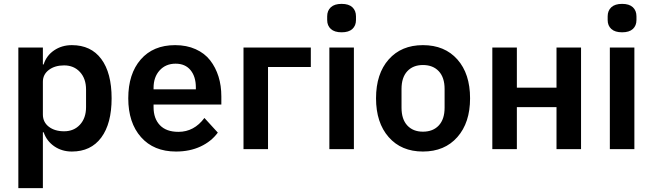

<svg xmlns="http://www.w3.org/2000/svg" viewBox="-20 -766 3352 986"><path d="M74.2 200.2V-522H200.2V-435.1H204.1Q218.3 -480.5 257.8 -507.3Q297.4 -534.2 349.1 -534.2Q447.3 -534.2 500.2 -462.9Q553.2 -391.6 553.2 -261.2Q553.2 -131.3 500 -59.6Q446.8 12.2 349.1 12.2Q297.9 12.2 258.8 -14.6Q219.7 -41.5 204.1 -86.9H200.2V200.2ZM309.1 -91.8Q359.4 -91.8 390.6 -125.7Q421.9 -159.7 421.9 -215.8V-306.2Q421.9 -362.3 390.6 -396.2Q359.4 -430.2 309.1 -430.2Q261.7 -430.2 231 -407Q200.2 -383.8 200.2 -346.2V-178.2Q200.2 -138.7 230.7 -115.2Q261.2 -91.8 309.1 -91.8Z M883.8 12.2Q769.5 12.2 704.1 -61.8Q638.7 -135.7 638.7 -261.2Q638.7 -386.7 702.6 -460.4Q766.6 -534.2 879.4 -534.2Q938.5 -534.2 984.6 -513.4Q1030.8 -492.7 1059.1 -456.3Q1087.4 -419.9 1102.1 -373Q1116.7 -326.2 1116.7 -271V-229H768.6V-215.8Q768.6 -157.2 801.3 -123Q834 -88.9 896.5 -88.9Q976.6 -88.9 1029.8 -160.2L1098.6 -85Q1065.4 -39.6 1010 -13.7Q954.6 12.2 883.8 12.2ZM768.6 -307.1H985.8V-316.9Q985.8 -372.6 958.5 -405.8Q931.2 -439 881.8 -439Q831.1 -439 799.8 -404.5Q768.6 -370.1 768.6 -314.9Z M1230.5 0V-522H1576.2V-421.9H1356.4V0Z M1660.2 -663.1V-682.1Q1660.2 -711.4 1679 -728.8Q1697.8 -746.1 1734.4 -746.1Q1771 -746.1 1789.6 -728.8Q1808.1 -711.4 1808.1 -682.1V-663.1Q1808.1 -634.3 1789.6 -617.2Q1771 -600.1 1734.4 -600.1Q1697.8 -600.1 1679 -617.2Q1660.2 -634.3 1660.2 -663.1ZM1671.4 0V-522H1797.4V0Z M2151.9 12.2Q2041 12.2 1976.1 -61.8Q1911.1 -135.7 1911.1 -261.2Q1911.1 -387.2 1976.1 -460.7Q2041 -534.2 2151.9 -534.2Q2263.7 -534.2 2328.9 -460.7Q2394 -387.2 2394 -261.2Q2394 -135.7 2328.6 -61.8Q2263.2 12.2 2151.9 12.2ZM2151.9 -89.8Q2203.6 -89.8 2233.4 -121.8Q2263.2 -153.8 2263.2 -212.9V-309.1Q2263.2 -368.2 2233.4 -400.1Q2203.6 -432.1 2151.9 -432.1Q2101.1 -432.1 2071.5 -400.1Q2042 -368.2 2042 -309.1V-212.9Q2042 -153.8 2071.5 -121.8Q2101.1 -89.8 2151.9 -89.8Z M2508.3 0V-522H2634.3V-315.9H2837.9V-522H2963.9V0H2837.9V-215.8H2634.3V0Z M3100.6 -663.1V-682.1Q3100.6 -711.4 3119.4 -728.8Q3138.2 -746.1 3174.8 -746.1Q3211.4 -746.1 3230 -728.8Q3248.5 -711.4 3248.5 -682.1V-663.1Q3248.5 -634.3 3230 -617.2Q3211.4 -600.1 3174.8 -600.1Q3138.2 -600.1 3119.4 -617.2Q3100.6 -634.3 3100.6 -663.1ZM3111.8 0V-522H3237.8V0Z"/></svg>

Font: Anuphan SemiBold
Style: Bold
Weight: 600
Designer: Mike Abbink, Paul van der Laan, Pieter van Rosmalen, Mint Tantisuwanna
Foundry: Bold Monday; Cadson Demak
Version: Version 3.002;hotconv 1.0.109;makeotfexe 2.5.65596